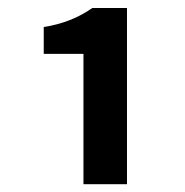

<svg xmlns="http://www.w3.org/2000/svg" viewBox="-20 -894 464 482"><path d="M189.5 -431.6V-758.8H89.8V-826.2Q159.2 -836.9 211.9 -874H298.8V-431.6Z"/></svg>

Font: Gen Shin Gothic Bold
Style: Bold
Weight: 700
Designer: [Source Han Sans]
Ryoko NISHIZUKA  (kana & ideographs); Paul D. Hunt (Latin, Greek & Cyrillic); Wenlong ZHANG  (bopomofo
Version: Version 1.002.20150607